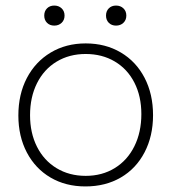

<svg xmlns="http://www.w3.org/2000/svg" viewBox="-20 -661 616 690"><path d="M46 -246Q46 -322 76.5 -380.5Q107 -439 162 -472Q217 -505 288 -505Q359 -505 414 -472.5Q469 -440 499.5 -381.5Q530 -323 530 -247Q530 -172 499.5 -113.5Q469 -55 414 -23Q359 9 287 9Q216 9 161.5 -23Q107 -55 76.5 -113Q46 -171 46 -246ZM488 -251Q488 -315 463 -364Q438 -413 392.5 -440Q347 -467 288 -467Q229 -467 183.5 -439.5Q138 -412 113 -362Q88 -312 88 -247Q88 -183 113 -133.5Q138 -84 183.5 -56.5Q229 -29 288 -29Q347 -29 392.5 -57Q438 -85 463 -135.5Q488 -186 488 -251ZM139 -605Q139 -621 149 -631Q159 -641 175 -641Q191 -641 201.5 -631Q212 -621 212 -605Q212 -589 201.5 -579Q191 -569 175 -569Q159 -569 149 -579Q139 -589 139 -605ZM361 -605Q361 -621 371 -631Q381 -641 397 -641Q413 -641 423.5 -631Q434 -621 434 -605Q434 -589 423.5 -579Q413 -569 397 -569Q381 -569 371 -579Q361 -589 361 -605Z"/></svg>

Font: Bellota Text Light
Style: Regular
Weight: 300
Designer: Kemie Guaida
Foundry: Kemie Guaida
Version: Version 4.001